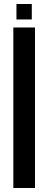

<svg xmlns="http://www.w3.org/2000/svg" viewBox="-20 -937 241 957"><path d="M46.5 0V-800H154.5V0ZM62 -840V-917H138.5V-840Z"/></svg>

Font: Big Shoulders Display Thin
Style: Bold
Weight: 700
Version: Version 2.002